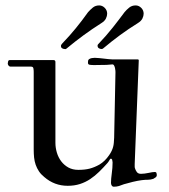

<svg xmlns="http://www.w3.org/2000/svg" viewBox="-20 -690 626 712"><path d="M391.6 -11.7Q391.6 -25.9 394.5 -46.9Q397.5 -67.9 397.5 -87.9Q397.5 -91.3 396.2 -96.4Q395 -101.6 390.6 -101.6Q388.7 -101.6 386 -96.4Q383.3 -91.3 378.9 -85.9Q363.3 -68.4 347.7 -53Q332 -37.6 314.5 -25.9Q296.9 -14.2 276.4 -7.6Q255.9 -1 231 -1Q181.6 -1 144 -33.7Q131.8 -43.5 124.3 -54.9Q116.7 -66.4 112.3 -79.1Q107.9 -91.8 106.4 -106Q105 -120.1 105 -135.3V-423.3Q105 -430.7 103.8 -436.8Q102.5 -442.9 95.2 -442.9H19Q14.6 -442.9 11.7 -446.8Q8.8 -450.7 8.8 -454.6Q8.8 -456.5 10 -461.9Q11.2 -467.3 16.6 -467.3H177.7Q185.5 -467.3 185.5 -460.4V-160.6Q185.5 -142.1 190.9 -124Q196.3 -106 207 -91.8Q217.8 -77.6 233.6 -68.8Q249.5 -60.1 270.5 -60.1Q294.9 -60.1 312.5 -64.7Q330.1 -69.3 348.6 -79.6Q369.1 -91.8 384.8 -114.7Q390.6 -123 394 -130.4Q397.5 -137.7 399.4 -145Q401.4 -152.3 402.1 -160.6Q402.8 -168.9 403.3 -179.2L408.2 -421.4Q408.2 -422.9 408 -427.5Q407.7 -432.1 406.5 -437.5Q405.3 -442.9 403.1 -447Q400.9 -451.2 396.5 -451.2Q393.6 -451.2 385 -450.2Q376.5 -449.2 365.2 -449.2Q354.5 -449.2 345 -449Q335.4 -448.7 330.1 -448.7Q319.8 -448.7 313 -449.7Q306.2 -450.7 306.2 -457Q306.2 -460.4 306.6 -464.4Q307.1 -468.3 310.5 -470.7Q314.9 -473.6 320.6 -474.6Q326.2 -475.6 331.5 -475.6Q338.4 -475.6 347.2 -474.6Q356 -473.6 365 -472.7Q374 -471.7 382.6 -470.7Q391.1 -469.7 397.5 -469.7H491.2Q494.6 -469.7 494.6 -466.3L479.5 -82V-75.2Q479.5 -72.8 479.5 -71.3Q479.5 -69.8 480 -67.4Q482.4 -59.1 487.3 -52.2Q492.2 -45.4 502.9 -45.4Q509.3 -45.4 516.6 -46.4Q523.9 -47.4 530.8 -48.8Q537.6 -50.3 543.7 -51.3Q549.8 -52.2 553.7 -52.2Q559.1 -52.2 560.3 -48.3Q561.5 -44.4 561.5 -41.5Q561.5 -35.6 557.4 -32.5Q553.2 -29.3 548.8 -26.9Q538.1 -23.4 529.3 -23.4Q523.9 -23.4 519.3 -23.2Q514.6 -22.9 506.3 -22Q490.7 -20 472.4 -15.6Q454.1 -11.2 439.5 -6.8Q429.7 -2.9 421.1 -0.2Q412.6 2.4 402.3 2.4Q397 2.4 394.3 -2Q391.6 -6.3 391.6 -11.7ZM210.9 -528.8Q225.6 -543.9 237.8 -557.9Q250 -571.8 261.2 -585.4Q272.5 -599.1 283.4 -613.5Q294.4 -627.9 306.6 -645Q314.5 -653.8 324.2 -661.9Q334 -669.9 347.7 -669.9Q359.4 -669.9 368.4 -660.9Q377.4 -651.9 377.4 -639.2Q377.4 -630.9 372.8 -621.3Q368.2 -611.8 355.5 -604Q320.8 -582 289.6 -559.1Q258.3 -536.1 226.6 -509.8Q224.1 -507.8 222.2 -507.8Q220.2 -507.8 219.2 -508.3Q214.8 -508.3 210.4 -511Q206.1 -513.7 206.1 -519Q205.6 -521.5 207.5 -524.4Q209.5 -527.3 210.9 -528.8ZM346.2 -528.3Q375 -558.6 398.2 -587.9Q421.4 -617.2 441.9 -645Q449.2 -653.8 459.2 -661.9Q469.2 -669.9 482.9 -669.9Q494.6 -669.9 503.7 -660.9Q512.7 -651.9 512.7 -639.2Q512.7 -630.9 508.1 -621.3Q503.4 -611.8 490.7 -604Q456.1 -582.5 425.8 -560.3Q395.5 -538.1 361.8 -509.8Q360.8 -508.8 359.1 -508.5Q357.4 -508.3 356.4 -508.3Q351.1 -508.3 346.4 -511.2Q341.8 -514.2 341.8 -521Q341.8 -523.4 343.5 -525.4Q345.2 -527.3 346.2 -528.3Z"/></svg>

Font: IM FELL French Canon SC
Style: Regular
Weight: 400
Designer: Igino Marini
Foundry: Igino Marini
Version: 3.00